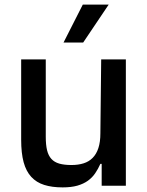

<svg xmlns="http://www.w3.org/2000/svg" viewBox="-20 -802 634 829"><path d="M71.4 -198.5V-545.5H177.6V-211.3Q177.6 -176.8 183.2 -153.4Q188.9 -130 201.9 -115.8Q214.8 -101.6 236.2 -95.5Q257.5 -89.5 288.7 -89.5Q317.8 -89.5 340.9 -96.8Q364 -104 380.1 -120.4Q396.3 -136.7 404.8 -162.8Q413.4 -188.9 413.4 -226.2L416.9 -545.5H523.4V0H419V-94.5H413.4Q403.8 -72.8 391.2 -54.2Q378.6 -35.5 359.7 -21.8Q340.9 -8.2 314.3 -0.5Q287.6 7.1 250.4 7.1Q204.5 7.1 170.8 -3.6Q137.1 -14.2 114.9 -38.4Q92.7 -62.5 82 -101.7Q71.4 -141 71.4 -198.5ZM254.3 -618.3 337.4 -782H449.2L339.1 -618.3Z"/></svg>

Font: Cannonade Med
Style: Regular
Weight: 500
Designer: Rasmus Andersson
Foundry: rsms
Version: Version 3.012;git-f93a4a705